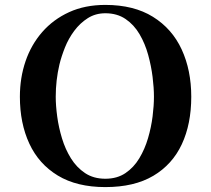

<svg xmlns="http://www.w3.org/2000/svg" viewBox="-20 -759 860 782"><path d="M607 -365Q607 -401 601.5 -445.5Q596 -490 583.5 -535.5Q571 -581 548.5 -619.5Q526 -658 491.5 -681.5Q457 -705 409 -705Q369 -705 337.5 -685Q306 -665 282.5 -633.5Q259 -602 244.5 -565.5Q230 -529 222 -496Q207 -432 207 -365Q207 -329 213 -284.5Q219 -240 232.5 -195.5Q246 -151 269 -114Q292 -77 326.5 -54Q361 -31 409 -31Q457 -31 491 -54Q525 -77 547.5 -114.5Q570 -152 583 -196.5Q596 -241 601.5 -285Q607 -329 607 -365ZM759 -365Q759 -254 720.5 -171.5Q682 -89 604.5 -43Q527 3 409 3Q293 3 215.5 -44Q138 -91 99.5 -174Q61 -257 61 -365Q61 -442 84 -509.5Q107 -577 152 -628.5Q197 -680 261.5 -709.5Q326 -739 409 -739Q525 -739 603 -690.5Q681 -642 720 -557.5Q759 -473 759 -365Z"/></svg>

Font: Kaisei Tokumin ExtraBold
Style: Regular
Weight: 800
Designer: Font-Kai, 金井和夫
Foundry: KAZUO KANAI
Version: Version 5.003